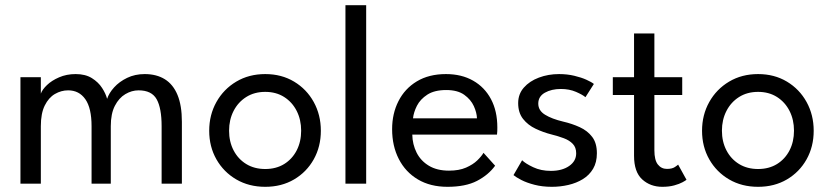

<svg xmlns="http://www.w3.org/2000/svg" viewBox="-20 -708 3190 740"><path d="M537.6 -422.5Q583.1 -422.5 615.2 -402.7Q647.2 -382.9 664.1 -342.2Q681 -301.6 681 -238.6V0H602.9V-221.7Q602.9 -291.4 583.7 -325.6Q564.5 -359.8 514.1 -359.8Q487.7 -359.8 463.1 -345.2Q438.5 -330.7 422.8 -300.3Q407 -269.9 407 -221.7V0H332.9V-221.7Q332.9 -291.4 308.9 -325.6Q284.9 -359.8 242.6 -359.8Q215.9 -359.8 191.7 -345.8Q167.6 -331.8 152.5 -301.4Q137.4 -271 137.4 -221.7V0H58.8V-410.5H137.4V-347.1Q142.8 -362.6 161 -380.1Q179.1 -397.6 207.8 -410Q236.4 -422.5 271.7 -422.5Q309.1 -422.5 334.1 -406.9Q359.1 -391.3 373.4 -369.1Q387.8 -346.9 392.8 -327Q400 -349.3 419.9 -371.3Q439.8 -393.3 470 -407.9Q500.3 -422.5 537.6 -422.5Z M1002.3 12Q939.4 12 890.6 -16.5Q841.9 -45 814.1 -93.9Q786.3 -142.9 786.3 -204Q786.3 -265.1 814.1 -314.8Q841.9 -364.4 890.6 -393.4Q939.4 -422.5 1002.3 -422.5Q1065.1 -422.5 1113.5 -393.4Q1161.8 -364.4 1189.2 -314.8Q1216.6 -265.1 1216.6 -204Q1216.6 -142.9 1189.2 -93.9Q1161.8 -45 1113.5 -16.5Q1065.1 12 1002.3 12ZM1002.3 -56.6Q1044.1 -56.6 1075.3 -75.8Q1106.4 -95.1 1123.6 -128.6Q1140.7 -162.1 1140.7 -204.3Q1140.7 -246.4 1123.6 -280.3Q1106.4 -314.2 1075.3 -334.1Q1044.1 -353.9 1002.3 -353.9Q960.4 -353.9 929 -334.1Q897.6 -314.2 880.2 -280.3Q862.9 -246.4 862.9 -204.3Q862.9 -162.1 880.2 -128.6Q897.6 -95.1 929 -75.8Q960.4 -56.6 1002.3 -56.6Z M1391.3 0H1311.4V-688H1391.3Z M1569 -189.3Q1569.7 -151.5 1585.7 -119.7Q1601.7 -88 1633 -69.2Q1664.3 -50.3 1710.5 -50.3Q1749.3 -50.3 1776.1 -62Q1802.8 -73.7 1819.4 -89.7Q1836 -105.8 1843.5 -119L1888.3 -69.3Q1862.5 -33.7 1818.4 -10.8Q1774.3 12 1704.7 12Q1638.5 12 1590.7 -16.4Q1542.8 -44.8 1517.1 -95.1Q1491.3 -145.3 1491.3 -210.2Q1491.3 -270.2 1515.8 -318.3Q1540.2 -366.5 1586.7 -394.5Q1633.3 -422.5 1698.8 -422.5Q1759 -422.5 1803.4 -397.2Q1847.8 -372 1872.3 -326Q1896.8 -280 1896.8 -217Q1896.8 -212.8 1896.6 -202.8Q1896.3 -192.8 1895.5 -189.3ZM1818.3 -252Q1817.7 -273.5 1806.3 -298.9Q1794.8 -324.3 1769.2 -342.7Q1743.5 -361 1699.8 -361Q1654.5 -361 1627.1 -343.3Q1599.7 -325.5 1586.9 -300.3Q1574.2 -275 1571.8 -252Z M2134.9 -422.5Q2166.1 -422.5 2193.3 -416Q2220.4 -409.6 2240.3 -400.6Q2260.1 -391.6 2268.9 -384.4L2236.4 -333.4Q2225.9 -342.6 2200.1 -353.9Q2174.2 -365.1 2141.8 -365.1Q2105.5 -365.1 2080 -350.7Q2054.6 -336.4 2054.6 -308.7Q2054.6 -281.8 2080.8 -265.8Q2106.9 -249.7 2150.6 -239.3Q2185 -231.4 2214.5 -217.8Q2244.1 -204.3 2262.3 -180.5Q2280.5 -156.8 2280.5 -117.4Q2280.5 -82.3 2265.9 -57.5Q2251.2 -32.8 2226.4 -17.6Q2201.6 -2.4 2170.6 4.8Q2139.6 12 2107 12Q2070.1 12 2040.2 4.2Q2010.3 -3.5 1989.7 -14.1Q1969.1 -24.8 1959.1 -33.1L1992.3 -90.4Q2005.3 -77.5 2035.1 -63.5Q2064.9 -49.4 2103.1 -49.4Q2146.3 -49.4 2173.5 -68.2Q2200.7 -86.9 2200.7 -117.1Q2200.7 -139.8 2187.7 -153.4Q2174.7 -167.1 2153.1 -175.2Q2131.4 -183.4 2105.9 -189.7Q2073.9 -197.8 2044.4 -211.8Q2014.9 -225.7 1996 -249.6Q1977.1 -273.6 1977.1 -310.6Q1977.1 -345.5 1999 -370.4Q2020.9 -395.4 2056.9 -408.9Q2092.9 -422.5 2134.9 -422.5Z M2341.9 -410.5H2423.7V-579H2502.1V-410.5H2609.4V-341.9H2502.1V-128.6Q2502.1 -90.9 2515.5 -74Q2528.9 -57 2550.6 -57Q2570.2 -57 2580.9 -64.1Q2591.6 -71.3 2593.6 -73.6L2625.9 -15.1Q2622.9 -12.4 2610.6 -5.6Q2598.4 1.1 2578.7 6.5Q2559 12 2532.7 12Q2486.4 12 2455 -16.7Q2423.7 -45.4 2423.7 -107.6V-341.9H2341.9Z M2901.8 12Q2838.9 12 2790.1 -16.5Q2741.4 -45 2713.6 -93.9Q2685.8 -142.9 2685.8 -204Q2685.8 -265.1 2713.6 -314.8Q2741.4 -364.4 2790.1 -393.4Q2838.9 -422.5 2901.8 -422.5Q2964.6 -422.5 3013 -393.4Q3061.3 -364.4 3088.7 -314.8Q3116.1 -265.1 3116.1 -204Q3116.1 -142.9 3088.7 -93.9Q3061.3 -45 3013 -16.5Q2964.6 12 2901.8 12ZM2901.8 -56.6Q2943.6 -56.6 2974.8 -75.8Q3005.9 -95.1 3023.1 -128.6Q3040.2 -162.1 3040.2 -204.3Q3040.2 -246.4 3023.1 -280.3Q3005.9 -314.2 2974.8 -334.1Q2943.6 -353.9 2901.8 -353.9Q2859.9 -353.9 2828.5 -334.1Q2797.1 -314.2 2779.8 -280.3Q2762.4 -246.4 2762.4 -204.3Q2762.4 -162.1 2779.8 -128.6Q2797.1 -95.1 2828.5 -75.8Q2859.9 -56.6 2901.8 -56.6Z"/></svg>

Font: League Spartan Extralight
Style: Regular
Weight: 200
Foundry: The League of Moveable Type
Version: Version 2.300; ttfautohint (v1.8.3)